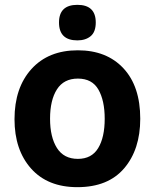

<svg xmlns="http://www.w3.org/2000/svg" viewBox="-20 -764 640 794"><path d="M376 -671Q376 -744 300 -744Q224 -744 224 -671Q224 -597 300 -597Q334 -597 355 -614.5Q376 -632 376 -671ZM560 -273Q560 -407 490.5 -481.5Q421 -556 302 -556Q180 -556 110 -478.5Q40 -401 40 -271Q40 -144 108.5 -67Q177 10 300 10Q427 10 493.5 -68Q560 -146 560 -273ZM187 -273Q187 -350 215.5 -394.5Q244 -439 302 -439Q361 -439 387 -393.5Q413 -348 413 -273Q413 -196 386 -151.5Q359 -107 302 -107Q244 -107 215.5 -152Q187 -197 187 -273Z"/></svg>

Font: Noto Sans Mono UI
Style: Bold
Weight: 700
Designer: Monotype Design team
Foundry: Monotype Imaging Inc.
Version: 1.000